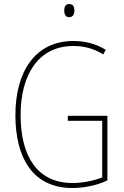

<svg xmlns="http://www.w3.org/2000/svg" viewBox="-20 -930 620 960"><path d="M326 -910C306 -910 301 -893 301 -877C301 -859 308 -844 326 -844C344 -844 352 -858 352 -877C352 -893 347 -910 326 -910ZM319 -351V-326H491V-43C450 -27 397 -15 342 -15C170 -15 83 -144 83 -355C83 -555 171 -700 347 -700C395 -700 444 -690 496 -658L509 -681C456 -713 403 -725 347 -725C156 -725 57 -572 57 -354C57 -136 148 10 341 10C397 10 463 -2 517 -28V-351Z"/></svg>

Font: Noto Sans Condensed Thin
Style: Regular
Weight: 100
Width: 3
Designer: Monotype Design Team
Foundry: Monotype Imaging Inc.
Version: Version 2.013